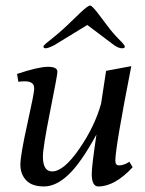

<svg xmlns="http://www.w3.org/2000/svg" viewBox="-20 -669 529 699"><path d="M337.9 9.8Q314 9.8 314 -36.1Q314 -64 331.1 -179.2Q274.9 -76.2 229.5 -33.2Q184.1 9.8 140.1 9.8Q96.2 9.8 75.2 -12.7Q54.2 -35.2 54.2 -69.3Q54.2 -103.5 79.1 -215.8Q104 -328.1 104.5 -344.7Q105 -361.3 95.2 -367.2Q85.9 -373 70.3 -373Q54.7 -373 46.9 -371.1L42 -399.9Q120.1 -425.8 154.8 -425.8Q189.5 -425.8 189 -407.2Q189 -396 162.6 -264.2Q136.2 -132.3 136.2 -99.1Q136.2 -44.9 169.9 -44.9Q211.9 -44.9 268.6 -127Q325.2 -209 348.1 -292L366.2 -411.1L458 -428.2Q399.9 -132.3 399.9 -84Q399.9 -66.9 413.1 -66.9Q431.2 -66.9 451.2 -80.1L462.9 -60.1Q397.9 9.8 337.9 9.8ZM138.2 -500Q138.2 -502.9 148.9 -512.2Q193.4 -546.9 224.1 -576.2L273.9 -624Q300.8 -648.9 307.6 -648.9Q314.5 -648.9 334 -624L370.1 -576.2Q391.6 -547.4 413.1 -525.9Q434.6 -504.9 434.6 -499Q434.6 -493.2 423.8 -493.2Q412.1 -493.2 395 -504.9L297.9 -578.1L178.2 -504.9Q155.3 -493.2 146.5 -493.2Q137.7 -493.2 138.2 -500Z"/></svg>

Font: Unna-Italic
Style: Italic
Weight: 400
Italic angle: -8°
Designer: Jorge de Buen U.
Foundry: Omnibus-Type
Version: Version 2.006;PS 002.006;hotconv 1.0.70;makeotf.lib2.5.58329